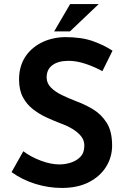

<svg xmlns="http://www.w3.org/2000/svg" viewBox="-20 -919 623 947"><path d="M485 -568Q445 -590 401 -604.5Q357 -619 318 -619Q268 -619 239 -598Q210 -577 210 -537Q210 -509 231 -487.5Q252 -466 285.5 -450Q319 -434 355 -420Q399 -404 439.5 -379.5Q480 -355 506.5 -313Q533 -271 533 -201Q533 -145 504 -97.5Q475 -50 419.5 -21Q364 8 285 8Q219 8 154.5 -12Q90 -32 37 -70L95 -173Q132 -145 181.5 -126.5Q231 -108 273 -108Q301 -108 329.5 -117Q358 -126 377 -146Q396 -166 396 -201Q396 -227 380 -247Q364 -267 337.5 -283Q311 -299 280 -310Q246 -323 210 -339.5Q174 -356 143 -380Q112 -404 93 -439.5Q74 -475 74 -527Q74 -589 102 -634.5Q130 -680 181 -707Q232 -734 299 -736Q382 -736 437 -716.5Q492 -697 535 -669ZM467 -899 325 -764H247L326 -899Z"/></svg>

Font: Reem Kufi Fun SemiBold
Style: Regular
Weight: 600
Designer: Khaled Hosny
Version: Version 1.005